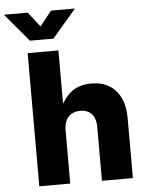

<svg xmlns="http://www.w3.org/2000/svg" viewBox="-123 -996 793 1045"><g transform="rotate(-5 274.0 -473.5)"><path d="M217.8 -287.1V0H48.8V-727.5H216.8V-384.3H193.4Q216.8 -451.7 261.5 -492.2Q306.2 -532.7 379.9 -532.7Q436.5 -532.7 476.6 -508.3Q516.6 -483.9 538.3 -438.2Q560.1 -392.6 560.1 -329.1V0H391.1V-294.9Q391.1 -340.8 368.9 -365.2Q346.7 -389.6 306.2 -389.6Q279.3 -389.6 259.3 -378.4Q239.3 -367.2 228.5 -344.5Q217.8 -321.8 217.8 -287.1ZM68.4 -946.8 131.3 -866.2 195.8 -946.8H325.7V-945.8L195.3 -793.9H66.9L-61 -945.8V-946.8Z"/></g></svg>

Font: Inter 28pt ExtraBold
Style: Regular
Weight: 800
Designer: Rasmus Andersson
Foundry: rsms
Version: Version 4.001;git-66647c0bb